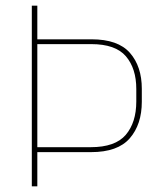

<svg xmlns="http://www.w3.org/2000/svg" viewBox="-20 -659 576 679"><path d="M102.5 -121V-138.5H301Q387.5 -138.5 424.8 -182.2Q462 -226 462 -300V-344Q462 -417 425.2 -460Q388.5 -503 302.5 -503H101.5V-520H303.5Q397.5 -520 439.5 -472Q481.5 -424 481.5 -345V-299Q481.5 -219 439 -170Q396.5 -121 302 -121ZM92.5 0V-639H112V-515V-508V-134V-127V0Z"/></svg>

Font: Anek Gurmukhi Thin
Style: Regular
Weight: 250
Designer: Sarang Kulkarni (Gurmukhi), Yesha Goshar (Latin)
Foundry: Ek Type
Version: Version 1.003